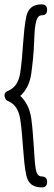

<svg xmlns="http://www.w3.org/2000/svg" viewBox="-26 -754 241 864"><path d="M161.1 -734.4C123 -734.4 100.1 -716.1 92.3 -679.7C88.7 -662.8 85.9 -644.1 83.7 -623.8C81.6 -603.4 79.8 -582.2 78.1 -560.1C76.5 -537.9 74.7 -515.4 72.8 -492.4C70.8 -469.5 68.2 -447.3 64.9 -425.8C58.8 -384.4 40.5 -357.6 10.3 -345.2C-0.5 -340.7 -5.9 -334 -5.9 -325.2C-5.9 -320.6 -4.6 -315.7 -2 -310.3C0.7 -304.9 4.7 -301.3 10.3 -299.3C40.2 -286.9 58.4 -259.9 64.9 -218.3C68.2 -196.8 70.8 -174.6 72.8 -151.6C74.7 -128.7 76.5 -106.1 78.1 -84C79.8 -61.8 81.6 -40.6 83.7 -20.3C85.9 0.1 88.7 18.6 92.3 35.2C100.1 71.3 123 89.4 161.1 89.4C177.7 89.4 186 81.1 186 64.5C186 48.2 177.7 40 161.1 40C146.2 40 137 26.7 133.8 0C131.8 -14 130.3 -29.9 129.2 -47.6L125.5 -103C124.2 -122.2 122.7 -141.8 121.1 -161.9C119.5 -181.9 117.4 -201.5 114.7 -220.7C108.2 -264 91.8 -297.9 65.4 -322.3C92.4 -347.3 108.9 -381 114.7 -423.3C117.7 -444.8 120.2 -466.2 122.3 -487.5C124.4 -508.9 126 -530.3 127 -551.8C127.6 -568.7 128.3 -585.1 129.2 -601.1C130 -617 131.4 -631.2 133.5 -643.6C135.7 -655.9 138.8 -665.9 143.1 -673.6C147.3 -681.2 153.3 -685.1 161.1 -685.1C177.7 -685.1 186 -693.2 186 -709.5C186 -726.1 177.7 -734.4 161.1 -734.4Z"/></svg>

Font: Nathan
Style: Regular
Weight: 400
Designer: Peter Wiegel
Foundry: Peter Wiegel
Version: Version 1.001 2009